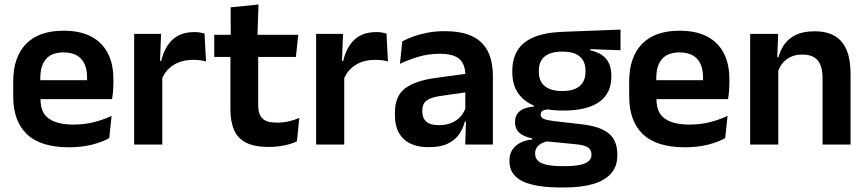

<svg xmlns="http://www.w3.org/2000/svg" viewBox="-20 -640 3837 850"><path d="M285.5 12Q160 12 99.2 -45.8Q38.5 -103.5 38.5 -213V-279Q38.5 -387 95.2 -445.5Q152 -504 261.5 -504Q335 -504 384 -478Q433 -452 457.5 -404.2Q482 -356.5 482 -290.5V-273Q482 -255 480.5 -236.2Q479 -217.5 476 -201H363Q364.5 -228.5 365 -253Q365.5 -277.5 365.5 -297Q365.5 -333 354 -357.5Q342.5 -382 319.5 -395Q296.5 -408 261.5 -408Q209 -408 183.8 -378.8Q158.5 -349.5 158.5 -295.5V-250L159.5 -236V-197Q159.5 -173.5 166.8 -153.5Q174 -133.5 191 -119Q208 -104.5 236.5 -96.5Q265 -88.5 307 -88.5Q353.5 -88.5 395 -99Q436.5 -109.5 474 -127L463.5 -28.5Q430 -10 385 1Q340 12 285.5 12ZM104 -201V-285H451V-201Z M695 -286 664 -370.5H694Q707.5 -430 743.2 -464Q779 -498 842 -498Q855 -498 865.8 -496Q876.5 -494 885.5 -491.5L892 -368Q881 -371.5 866.2 -373.2Q851.5 -375 835.5 -375Q784.5 -375 748 -352Q711.5 -329 695 -286ZM574 0V-490H693L687.5 -341L698.5 -336V0Z M1168.5 10.5Q1107 10.5 1069.8 -8.2Q1032.5 -27 1016.2 -64.5Q1000 -102 1000 -157.5V-445H1123V-175.5Q1123 -134.5 1141.5 -115.8Q1160 -97 1206.5 -97Q1233.5 -97 1258.8 -102.8Q1284 -108.5 1305 -118L1294.5 -14.5Q1270 -2.5 1237.5 4Q1205 10.5 1168.5 10.5ZM928.5 -388V-486H1300.5L1290 -388ZM1001.5 -476.5 1001 -607.5 1124.5 -620 1119.5 -476.5Z M1500.5 -286 1469.5 -370.5H1499.5Q1513 -430 1548.8 -464Q1584.5 -498 1647.5 -498Q1660.5 -498 1671.2 -496Q1682 -494 1691 -491.5L1697.5 -368Q1686.5 -371.5 1671.8 -373.2Q1657 -375 1641 -375Q1590 -375 1553.5 -352Q1517 -329 1500.5 -286ZM1379.5 0V-490H1498.5L1493 -341L1504 -336V0Z M2039.5 0 2043.5 -119.5 2040 -131V-284.5V-307Q2040 -356 2013.5 -379Q1987 -402 1926.5 -402Q1876 -402 1831.8 -388.5Q1787.5 -375 1750.5 -357.5L1761 -457Q1783 -468.5 1811 -478.8Q1839 -489 1873.8 -495.5Q1908.5 -502 1949 -502Q2009 -502 2049.8 -488Q2090.5 -474 2115.2 -447.8Q2140 -421.5 2151 -385Q2162 -348.5 2162 -304V0ZM1878 11.5Q1805 11.5 1766.8 -25Q1728.5 -61.5 1728.5 -128.5V-143Q1728.5 -214 1772.5 -248.2Q1816.5 -282.5 1911.5 -295.5L2051.5 -314.5L2058.5 -233.5L1929 -215Q1886 -209 1867.8 -194.2Q1849.5 -179.5 1849.5 -151V-145.5Q1849.5 -117.5 1867.2 -101.8Q1885 -86 1922.5 -86Q1956.5 -86 1980.8 -96.8Q2005 -107.5 2020.2 -125.5Q2035.5 -143.5 2042 -165.5L2059.5 -102H2038Q2030 -70.5 2012.2 -45Q1994.5 -19.5 1962.2 -4Q1930 11.5 1878 11.5Z M2472.5 -150.5Q2362.5 -150.5 2305.2 -194.5Q2248 -238.5 2248 -319V-326.5Q2248 -379 2270.8 -416.5Q2293.5 -454 2342.5 -475Q2391.5 -496 2469 -499L2727 -509V-417.5L2593.5 -422.5V-417Q2625 -410.5 2645.5 -396Q2666 -381.5 2676.2 -359Q2686.5 -336.5 2686.5 -305V-300.5Q2686.5 -227.5 2633.2 -189Q2580 -150.5 2472.5 -150.5ZM2467 95.5H2481Q2520 95.5 2546 90.2Q2572 85 2585.2 74Q2598.5 63 2598.5 45.5V44Q2598.5 22.5 2582.2 12.2Q2566 2 2528.5 -1.5L2385.5 -15.5L2414.5 -17Q2395 -13.5 2380.2 -6.5Q2365.5 0.5 2357.2 11.8Q2349 23 2349 39.5V40.5Q2349 60 2362.2 72.2Q2375.5 84.5 2402 90Q2428.5 95.5 2467 95.5ZM2460.5 190Q2389.5 190 2339.2 178.2Q2289 166.5 2262.2 140.8Q2235.5 115 2235.5 73V71Q2235.5 42.5 2248.2 23Q2261 3.5 2283.8 -8Q2306.5 -19.5 2336 -22.5V-27.5Q2298.5 -35 2279.2 -52.2Q2260 -69.5 2260 -99V-99.5Q2260 -120.5 2269.5 -135Q2279 -149.5 2297.5 -157.8Q2316 -166 2343.5 -168V-181.5L2451.5 -155L2416 -156Q2392 -155.5 2382.8 -149.8Q2373.5 -144 2373.5 -133V-132.5Q2373.5 -119.5 2387.8 -113.5Q2402 -107.5 2435.5 -103.5L2553.5 -90Q2635.5 -81 2674.2 -50Q2713 -19 2713 44.5V47.5Q2713 96.5 2685.2 128Q2657.5 159.5 2605 174.8Q2552.5 190 2478 190ZM2469.5 -237Q2504 -237 2526.5 -246.8Q2549 -256.5 2560.5 -275.5Q2572 -294.5 2572 -321.5V-327.5Q2572 -354.5 2560.8 -373.2Q2549.5 -392 2527.2 -401.8Q2505 -411.5 2470.5 -411.5H2469Q2432.5 -411.5 2409.8 -401.2Q2387 -391 2376.2 -372.2Q2365.5 -353.5 2365.5 -327.5V-321.5Q2365.5 -294.5 2377 -275.5Q2388.5 -256.5 2411.5 -246.8Q2434.5 -237 2469.5 -237Z M3012.5 12Q2887 12 2826.2 -45.8Q2765.5 -103.5 2765.5 -213V-279Q2765.5 -387 2822.2 -445.5Q2879 -504 2988.5 -504Q3062 -504 3111 -478Q3160 -452 3184.5 -404.2Q3209 -356.5 3209 -290.5V-273Q3209 -255 3207.5 -236.2Q3206 -217.5 3203 -201H3090Q3091.5 -228.5 3092 -253Q3092.5 -277.5 3092.5 -297Q3092.5 -333 3081 -357.5Q3069.5 -382 3046.5 -395Q3023.5 -408 2988.5 -408Q2936 -408 2910.8 -378.8Q2885.5 -349.5 2885.5 -295.5V-250L2886.5 -236V-197Q2886.5 -173.5 2893.8 -153.5Q2901 -133.5 2918 -119Q2935 -104.5 2963.5 -96.5Q2992 -88.5 3034 -88.5Q3080.5 -88.5 3122 -99Q3163.5 -109.5 3201 -127L3190.5 -28.5Q3157 -10 3112 1Q3067 12 3012.5 12ZM2831 -201V-285H3178V-201Z M3621.5 0V-295.5Q3621.5 -327 3613 -350Q3604.5 -373 3585 -385.8Q3565.5 -398.5 3532 -398.5Q3502 -398.5 3479.8 -387.8Q3457.5 -377 3443.2 -358.8Q3429 -340.5 3422.5 -317L3403 -387H3426.5Q3434.5 -419 3453.5 -445Q3472.5 -471 3504.8 -486.2Q3537 -501.5 3585.5 -501.5Q3641.5 -501.5 3676.8 -480Q3712 -458.5 3728.8 -416.8Q3745.5 -375 3745.5 -313V0ZM3301 0V-490H3425L3420.5 -371.5L3425.5 -361.5V0Z"/></svg>

Font: Anek Bangla
Style: Semi-bold
Weight: 600
Designer: Sulekha Rajkumar (Bangla), Yesha Goshar (Latin)
Foundry: Ek Type
Version: Version 1.002;March 21, 2022;FontCreator 13.0.0.2683 64-bit